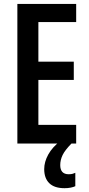

<svg xmlns="http://www.w3.org/2000/svg" viewBox="-20 -734 453 982"><path d="M369.6 0H68.8V-713.9H369.6V-621.1H176.3V-418.5H357.4V-325.2H176.3V-95.2H369.6ZM288.1 110.4Q288.1 157.2 331.5 157.2Q343.3 157.2 351.1 155Q358.9 152.8 365.2 149.9V218.3Q356 222.7 341.8 225.6Q327.6 228.5 310.1 228.5Q258.3 228.5 232.2 203.1Q206.1 177.7 206.1 130.9Q206.1 94.2 226.8 56.4Q247.6 18.6 289.6 -13.7L345.7 0Q312.5 33.7 300.3 58.8Q288.1 84 288.1 110.4Z"/></svg>

Font: Open Sans Condensed SemiBold
Style: Regular
Weight: 600
Width: 3
Designer: Monotype Design Team
Foundry: Monotype Imaging Inc.
Version: Version 3.000; ttfautohint (v1.8.4)